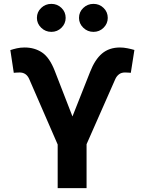

<svg xmlns="http://www.w3.org/2000/svg" viewBox="-20 -971 747 991"><path d="M277.7 0V-225.1L130.7 -563.2Q115.8 -596.9 81.3 -596.9Q74.2 -596.9 63.6 -596.2Q52.9 -595.5 51.1 -595.2L33.4 -712.4Q49.4 -717.7 67.5 -721.8Q85.6 -725.9 107.2 -725.9Q158.4 -725.9 197.1 -700.1Q235.8 -674.4 262.8 -604.8L354 -370L445 -599.8Q469.8 -663.7 506.7 -694.8Q543.7 -725.9 599.1 -725.9Q617.9 -725.9 637.6 -721.9Q657.3 -718 673.7 -713.1L655.2 -595.2Q652.7 -595.5 642.4 -596.2Q632.1 -596.9 625 -596.9Q606.5 -596.9 594.3 -587.5Q582 -578.1 575.3 -563.2L426.8 -226.6V0ZM245 -806.5Q214.5 -806.5 192.5 -827.9Q170.5 -849.4 170.5 -878.6Q170.5 -909.1 192.5 -930Q214.5 -951 245 -951Q275.9 -951 297.4 -930Q318.9 -909.1 318.9 -878.6Q318.9 -849.4 297.4 -827.9Q275.9 -806.5 245 -806.5ZM462.4 -806.5Q431.8 -806.5 409.8 -827.9Q387.8 -849.4 387.8 -878.6Q387.8 -909.1 409.8 -930Q431.8 -951 462.4 -951Q493.3 -951 514.7 -930Q536.2 -909.1 536.2 -878.6Q536.2 -849.4 514.7 -827.9Q493.3 -806.5 462.4 -806.5Z"/></svg>

Font: Inter UI
Style: Bold
Weight: 700
Designer: Rasmus Andersson
Foundry: rsms
Version: 3.2;8d6f07862